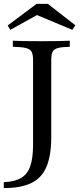

<svg xmlns="http://www.w3.org/2000/svg" viewBox="-35 -782 415 995"><path d="M-15.3 192.7V162.1Q41.1 159.7 74.2 140.3Q107.3 121 121.8 79Q136.3 37.1 136.3 -32.3V-470.2Q136.3 -499.2 129 -513.3Q121.8 -527.4 99.2 -533.1Q76.6 -538.7 31.5 -539.5V-571Q73.4 -568.5 180.6 -568.5Q283.1 -568.5 326.6 -571V-539.5Q285.5 -538.7 264.9 -533.1Q244.4 -527.4 237.5 -513.3Q230.6 -499.2 230.6 -470.2V-72.6Q230.6 23.4 206 81.9Q181.5 140.3 127.4 166.5Q73.4 192.7 -15.3 192.7ZM18.5 -627.4 4.8 -650 154.8 -762.1H212.9L355.6 -650.8L339.5 -627.4L131.5 -714.5L174.2 -713.7Z"/></svg>

Font: Playfair 12pt Medium
Style: Regular
Weight: 500
Designer: Claus Eggers Sørensen
Foundry: Claus Eggers Sørensen
Version: Version 2.000;gftools[0.9.28]